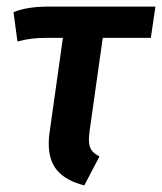

<svg xmlns="http://www.w3.org/2000/svg" viewBox="-20 -549 492 583"><path d="M252 -151Q250 -133 250 -126Q250 -106 257 -94.5Q264 -83 282 -74L236 14Q181 0 154.5 -30.5Q128 -61 128 -112Q128 -132 130 -143L171 -434H119Q72 -434 33 -423L21 -512Q62 -529 127 -529H452L438 -434H292Z"/></svg>

Font: Fira Sans Condensed Medium
Style: Italic
Weight: 500
Width: 3
Italic angle: -8°
Designer: bBox Type GmbH & Carrois Corporate GbR & Edenspiekermann AG
Foundry: bBox Type GmbH & Carrois Corporate GbR & Edenspiekermann AG
Version: Version 4.301